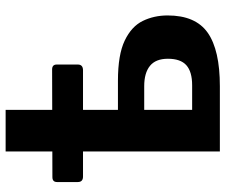

<svg xmlns="http://www.w3.org/2000/svg" viewBox="-78 -704 782 665"><g transform="rotate(-90 312.5 -371.0)"><path d="M121 0V-742H265V-353H366Q456 -353 505 -329.5Q554 -306 573 -267Q592 -228 592 -181Q592 -84 532 -42Q472 0 347 0ZM265 -96H350Q397 -96 419.5 -116Q442 -136 442 -180Q442 -222 417.5 -242Q393 -262 347 -262H265ZM34 -474Q15 -474 15 -492V-564Q15 -580 32 -580L405 -581Q422 -581 422 -565V-492Q422 -474 402 -474Z"/></g></svg>

Font: Libre Franklin
Style: Bold
Weight: 700
Designer: Pablo Impallari, Rodrigo Fuenzalida, Nhung Nguyen
Foundry: Impallari Type
Version: Version 3.000